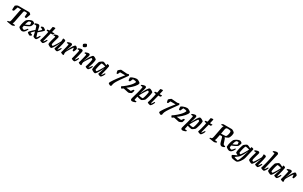

<svg xmlns="http://www.w3.org/2000/svg" viewBox="498 -3653 10576 6707"><g transform="rotate(30 5786.0 -300.0)"><path d="M332 0Q324 0 302.5 -2.5Q281 -5 252.5 -9Q224 -13 195.5 -18Q167 -23 145.5 -27.5Q124 -32 116 -35Q118 -45 123.5 -53Q129 -61 132 -65L166 -69Q195 -72 209 -92Q223 -112 235 -171L315 -581Q319 -605 326 -620.5Q333 -636 338 -642H194L138 -478Q128 -474 109 -470Q90 -466 70 -466Q67 -491 67 -538.5Q67 -586 75 -646Q92 -663 120 -680Q148 -697 171 -704H631Q651 -696 671 -679Q691 -662 700 -646Q685 -589 666.5 -541Q648 -493 635 -466Q613 -466 596 -470Q579 -474 571 -478L578 -637Q565 -640 542 -643.5Q519 -647 492 -647Q464 -647 452.5 -632Q441 -617 436 -588L349 -143Q343 -118 334 -100Q325 -82 317 -75L420 -63Q422 -59 423 -51.5Q424 -44 422 -35Q405 -21 377.5 -10.5Q350 0 332 0Z M729 0Q718 0 698 -7Q678 -14 655.5 -26Q633 -38 614.5 -53Q596 -68 587 -84Q587 -128 595.5 -175.5Q604 -223 616.5 -266.5Q629 -310 642.5 -343.5Q656 -377 667 -394Q676 -405 698 -422.5Q720 -440 750 -458Q780 -476 814.5 -488Q849 -500 883 -500Q899 -500 920 -489Q941 -478 957 -464Q973 -450 974 -441Q970 -408 955.5 -372Q941 -336 928 -317Q911 -297 873.5 -275Q836 -253 790 -232.5Q744 -212 701 -197Q696 -168 693.5 -148Q691 -128 691 -114Q696 -105 712.5 -95Q729 -85 746.5 -79Q764 -73 773 -73Q781 -73 797 -87.5Q813 -102 830 -122Q847 -142 860.5 -158.5Q874 -175 877 -180Q886 -180 895 -174Q904 -168 906 -163Q892 -130 868 -92Q844 -54 810 -27Q776 0 729 0ZM712 -255Q759 -272 802.5 -292.5Q846 -313 872 -332Q872 -338 873.5 -346.5Q875 -355 875 -362Q875 -397 867 -426Q860 -428 852.5 -428.5Q845 -429 838 -429Q807 -429 776 -416Q753 -384 737.5 -341.5Q722 -299 712 -255Z M1047 0Q1038 0 1020 -9Q1002 -18 982.5 -30.5Q963 -43 950 -55Q937 -67 937 -73Q936 -90 963.5 -122Q991 -154 1034.5 -193.5Q1078 -233 1126 -273L1090 -385Q1081 -411 1073.5 -417.5Q1066 -424 1038 -424H987Q986 -435 988.5 -446.5Q991 -458 993 -464Q1006 -471 1028 -479.5Q1050 -488 1073 -494Q1096 -500 1109 -500Q1135 -500 1153.5 -487Q1172 -474 1180 -439L1214 -285Q1240 -307 1266 -331Q1292 -355 1309.5 -373Q1327 -391 1327 -396Q1326 -401 1315 -409Q1304 -417 1288 -425Q1272 -433 1257.5 -438.5Q1243 -444 1237 -446Q1236 -455 1237.5 -462.5Q1239 -470 1241 -474Q1248 -479 1262 -485Q1276 -491 1290 -495.5Q1304 -500 1312 -500Q1321 -500 1339 -491Q1357 -482 1376 -469.5Q1395 -457 1408.5 -445Q1422 -433 1422 -428Q1423 -415 1404.5 -393.5Q1386 -372 1355.5 -344.5Q1325 -317 1291 -289Q1257 -261 1227 -235L1281 -71L1291 -66Q1300 -74 1314.5 -94.5Q1329 -115 1343.5 -138Q1358 -161 1368 -177Q1377 -177 1385.5 -172.5Q1394 -168 1397 -163Q1393 -142 1381.5 -114.5Q1370 -87 1354 -60.5Q1338 -34 1320.5 -17Q1303 0 1288 0Q1266 0 1241 -8Q1216 -16 1198 -27.5Q1180 -39 1177 -50L1139 -223Q1112 -199 1086 -173.5Q1060 -148 1043 -128.5Q1026 -109 1027 -102Q1027 -98 1039.5 -92.5Q1052 -87 1070 -81.5Q1088 -76 1105 -72Q1108 -66 1110.5 -59Q1113 -52 1115 -47Q1107 -38 1093.5 -27Q1080 -16 1067.5 -8Q1055 0 1047 0Z M1562 0Q1540 0 1514.5 -8.5Q1489 -17 1469.5 -27.5Q1450 -38 1448 -45Q1472 -118 1492.5 -192Q1513 -266 1527.5 -330Q1542 -394 1548 -437L1474 -449Q1474 -464 1476 -475.5Q1478 -487 1481 -493L1546 -501Q1557 -503 1561.5 -507.5Q1566 -512 1568 -524L1594 -666Q1606 -672 1633 -676.5Q1660 -681 1687 -681L1701 -663L1663 -500H1757L1766 -487Q1759 -471 1745.5 -455Q1732 -439 1723 -433L1650 -436L1558 -73L1569 -66Q1579 -76 1593.5 -96Q1608 -116 1623 -138.5Q1638 -161 1648 -177Q1657 -177 1665.5 -172.5Q1674 -168 1677 -163Q1671 -142 1658.5 -114.5Q1646 -87 1629 -60.5Q1612 -34 1594.5 -17Q1577 0 1562 0Z M1903 0Q1887 0 1864.5 -9Q1842 -18 1819 -31Q1796 -44 1780.5 -56.5Q1765 -69 1763 -75Q1763 -105 1771 -145.5Q1779 -186 1790.5 -228.5Q1802 -271 1813.5 -309Q1825 -347 1833 -373.5Q1841 -400 1841 -407Q1841 -424 1813 -424H1761Q1761 -435 1763.5 -446.5Q1766 -458 1769 -464Q1782 -471 1806 -479.5Q1830 -488 1854 -494Q1878 -500 1892 -500Q1916 -500 1933 -487.5Q1950 -475 1950 -453Q1950 -440 1941.5 -410Q1933 -380 1921.5 -341Q1910 -302 1898 -260.5Q1886 -219 1878 -182Q1870 -145 1870 -121Q1879 -109 1895.5 -99Q1912 -89 1921 -89Q1926 -88 1942.5 -110.5Q1959 -133 1982 -168Q2005 -203 2029 -243Q2053 -283 2073 -319.5Q2093 -356 2105 -379Q2108 -404 2109.5 -439Q2111 -474 2111 -500Q2171 -500 2194.5 -487.5Q2218 -475 2218 -449Q2218 -423 2195.5 -324.5Q2173 -226 2131 -73L2141 -66Q2151 -76 2165 -96Q2179 -116 2193.5 -138.5Q2208 -161 2218 -177Q2227 -177 2235.5 -172.5Q2244 -168 2247 -163Q2241 -142 2229 -114.5Q2217 -87 2200.5 -60.5Q2184 -34 2167 -17Q2150 0 2135 0Q2113 0 2088 -8.5Q2063 -17 2044.5 -27.5Q2026 -38 2024 -45L2075 -206Q2085 -235 2094.5 -262Q2104 -289 2110 -301L2105 -304Q2088 -270 2067 -229Q2046 -188 2023.5 -147.5Q2001 -107 1978.5 -73.5Q1956 -40 1936.5 -20Q1917 0 1903 0Z M2394 0Q2380 0 2356.5 -8.5Q2333 -17 2313.5 -27.5Q2294 -38 2291 -45Q2299 -69 2310.5 -110.5Q2322 -152 2334.5 -201Q2347 -250 2358 -296Q2367 -331 2373 -363Q2379 -395 2379 -404Q2379 -415 2372.5 -419.5Q2366 -424 2350 -424H2299Q2299 -435 2302 -446.5Q2305 -458 2307 -464Q2321 -471 2345 -479.5Q2369 -488 2393 -494Q2417 -500 2430 -500Q2456 -500 2473 -487.5Q2490 -475 2490 -449Q2490 -439 2483.5 -413.5Q2477 -388 2466.5 -355.5Q2456 -323 2445 -290.5Q2434 -258 2424.5 -233.5Q2415 -209 2410 -199L2414 -196Q2430 -230 2450.5 -271Q2471 -312 2493.5 -352.5Q2516 -393 2539 -426.5Q2562 -460 2583.5 -480Q2605 -500 2623 -500Q2639 -500 2658 -485Q2677 -470 2691.5 -452.5Q2706 -435 2707 -426Q2701 -383 2686.5 -348Q2672 -313 2658 -288Q2638 -288 2625.5 -291.5Q2613 -295 2608 -299Q2607 -317 2605.5 -338Q2604 -359 2602 -377.5Q2600 -396 2597 -405Q2591 -404 2575.5 -384.5Q2560 -365 2539.5 -333.5Q2519 -302 2496.5 -265.5Q2474 -229 2454 -193.5Q2434 -158 2421 -131Q2417 -117 2414.5 -101Q2412 -85 2412 -67Q2412 -41 2420 -15Q2410 -4 2394 0Z M2836 0Q2813 0 2788 -8.5Q2763 -17 2745 -27.5Q2727 -38 2725 -45Q2729 -59 2738.5 -95Q2748 -131 2759.5 -177.5Q2771 -224 2782 -271Q2793 -318 2800 -354Q2807 -390 2807 -404Q2807 -415 2801 -419.5Q2795 -424 2778 -424H2728Q2728 -435 2730.5 -446.5Q2733 -458 2736 -464Q2749 -471 2772.5 -479.5Q2796 -488 2819 -494Q2842 -500 2855 -500Q2883 -500 2901 -487.5Q2919 -475 2919 -449Q2919 -432 2910.5 -389Q2902 -346 2883 -269Q2864 -192 2832 -73L2842 -66Q2852 -76 2866 -96Q2880 -116 2894.5 -138.5Q2909 -161 2919 -177Q2928 -177 2936.5 -172.5Q2945 -168 2948 -163Q2942 -142 2930 -114.5Q2918 -87 2901.5 -60.5Q2885 -34 2868 -17Q2851 0 2836 0ZM2867 -591Q2857 -591 2844 -605.5Q2831 -620 2822 -639.5Q2813 -659 2813 -673Q2813 -683 2825.5 -695.5Q2838 -708 2856 -719Q2874 -730 2891.5 -737.5Q2909 -745 2918 -745Q2929 -745 2940.5 -730Q2952 -715 2960.5 -695.5Q2969 -676 2969 -662Q2969 -651 2957 -639Q2945 -627 2928 -616Q2911 -605 2894 -598Q2877 -591 2867 -591Z M3107 0Q3093 0 3069.5 -8.5Q3046 -17 3026.5 -27.5Q3007 -38 3004 -45Q3012 -69 3023.5 -110.5Q3035 -152 3047.5 -201Q3060 -250 3071 -296Q3080 -331 3086 -363Q3092 -395 3092 -404Q3092 -415 3085.5 -419.5Q3079 -424 3063 -424H3012Q3012 -435 3015 -446.5Q3018 -458 3020 -464Q3034 -471 3058 -479.5Q3082 -488 3106 -494Q3130 -500 3143 -500Q3169 -500 3186 -487.5Q3203 -475 3203 -449Q3203 -439 3196.5 -413.5Q3190 -388 3179.5 -355.5Q3169 -323 3158 -290.5Q3147 -258 3137.5 -233.5Q3128 -209 3123 -199L3127 -195Q3143 -230 3164.5 -270.5Q3186 -311 3209 -351.5Q3232 -392 3255.5 -425.5Q3279 -459 3301 -479.5Q3323 -500 3340 -500Q3355 -500 3376.5 -491Q3398 -482 3419 -469Q3440 -456 3454.5 -443.5Q3469 -431 3470 -425Q3470 -388 3462 -343.5Q3454 -299 3441.5 -253.5Q3429 -208 3416.5 -169.5Q3404 -131 3395 -105Q3386 -79 3384 -73L3395 -66Q3405 -76 3420 -96Q3435 -116 3450 -138.5Q3465 -161 3475 -177Q3484 -177 3493 -172.5Q3502 -168 3504 -163Q3499 -142 3486 -114.5Q3473 -87 3456 -60.5Q3439 -34 3421.5 -17Q3404 0 3389 0Q3366 0 3342 -8Q3318 -16 3301 -27.5Q3284 -39 3281 -47Q3286 -58 3297.5 -93Q3309 -128 3323 -176Q3337 -224 3348 -275Q3359 -326 3363 -371Q3354 -384 3338 -394.5Q3322 -405 3315 -405Q3311 -405 3295.5 -385.5Q3280 -366 3258 -334Q3236 -302 3212.5 -265Q3189 -228 3168 -192.5Q3147 -157 3133 -130Q3125 -101 3125 -69Q3125 -43 3133 -15Q3123 -4 3107 0Z M3671 0Q3655 0 3631.5 -9Q3608 -18 3584.5 -31Q3561 -44 3544.5 -56.5Q3528 -69 3526 -75Q3527 -112 3535 -156Q3543 -200 3553.5 -243.5Q3564 -287 3575 -324.5Q3586 -362 3594.5 -386Q3603 -410 3606 -414Q3611 -421 3628 -435Q3645 -449 3666 -464Q3687 -479 3706 -489.5Q3725 -500 3734 -500Q3762 -500 3804.5 -481.5Q3847 -463 3889 -440L3892 -500Q3944 -500 3965 -487.5Q3986 -475 3986 -449Q3986 -423 3962 -324.5Q3938 -226 3899 -73L3910 -66Q3920 -76 3934 -96Q3948 -116 3962 -138.5Q3976 -161 3986 -177Q3995 -177 4004 -172.5Q4013 -168 4015 -163Q4010 -142 3997 -114.5Q3984 -87 3967 -60.5Q3950 -34 3932 -17Q3914 0 3898 0Q3877 0 3853.5 -8.5Q3830 -17 3812.5 -27.5Q3795 -38 3792 -45L3844 -206Q3853 -235 3863 -262Q3873 -289 3878 -301L3873 -304Q3857 -270 3836 -229Q3815 -188 3792 -147.5Q3769 -107 3747 -73.5Q3725 -40 3705 -20Q3685 0 3671 0ZM3689 -89Q3694 -88 3711.5 -111.5Q3729 -135 3752.5 -172Q3776 -209 3800 -250Q3824 -291 3844 -327.5Q3864 -364 3874 -386Q3779 -415 3716 -418Q3706 -406 3695 -376Q3684 -346 3674 -308Q3664 -270 3656 -231.5Q3648 -193 3643.5 -163Q3639 -133 3639 -121Q3648 -109 3664.5 -99Q3681 -89 3689 -89Z M4364 109Q4348 105 4327.5 95.5Q4307 86 4290.5 73.5Q4274 61 4271 51Q4276 26 4300.5 -17Q4325 -60 4361 -112.5Q4397 -165 4438.5 -220.5Q4480 -276 4519.5 -326.5Q4559 -377 4589.5 -414.5Q4620 -452 4634 -469H4425L4385 -380Q4381 -377 4369 -374Q4357 -371 4340 -371Q4335 -384 4329 -405Q4323 -426 4319 -447.5Q4315 -469 4315 -484Q4325 -496 4343 -512.5Q4361 -529 4381 -544Q4401 -559 4416 -565Q4421 -565 4444 -563.5Q4467 -562 4499 -559.5Q4531 -557 4564 -554.5Q4597 -552 4623 -550Q4649 -548 4660 -548Q4664 -549 4678.5 -553Q4693 -557 4708.5 -561Q4724 -565 4728 -565Q4736 -559 4743.5 -546Q4751 -533 4751 -516L4612 -322Q4562 -251 4526 -198.5Q4490 -146 4466.5 -106Q4443 -66 4428.5 -32.5Q4414 1 4408 36Q4404 58 4404 77Q4396 87 4384.5 96Q4373 105 4364 109Z M4747 0Q4740 0 4729.5 -12Q4719 -24 4711.5 -40Q4704 -56 4704 -69Q4729 -82 4771.5 -112.5Q4814 -143 4863 -185.5Q4912 -228 4958.5 -275.5Q5005 -323 5037.5 -370Q5070 -417 5079 -456Q5060 -470 5027 -477.5Q4994 -485 4935 -485L4885 -370Q4880 -367 4866.5 -364Q4853 -361 4835 -361Q4823 -375 4818 -410.5Q4813 -446 4813 -484Q4843 -510 4885.5 -528Q4928 -546 4972.5 -555.5Q5017 -565 5053 -565Q5070 -565 5095 -555Q5120 -545 5145 -530Q5170 -515 5187 -500Q5204 -485 5204 -474Q5204 -441 5181 -401.5Q5158 -362 5121 -320Q5084 -278 5041 -238.5Q4998 -199 4956.5 -166.5Q4915 -134 4885 -114L5074 -94L5136 -178Q5154 -178 5166.5 -174Q5179 -170 5183 -165Q5177 -135 5166 -102Q5155 -69 5146 -49Q5134 -40 5112 -28.5Q5090 -17 5068 -8.5Q5046 0 5031 0Q5021 0 4991.5 -6.5Q4962 -13 4926 -21Q4890 -29 4858 -35.5Q4826 -42 4811 -42Q4803 -36 4790 -26Q4777 -16 4764.5 -8Q4752 0 4747 0Z M5293 200Q5266 200 5247 184Q5228 168 5228 142Q5228 130 5239.5 88Q5251 46 5268.5 -14.5Q5286 -75 5305 -142Q5314 -177 5324.5 -219Q5335 -261 5343.5 -300Q5352 -339 5357.5 -367.5Q5363 -396 5363 -404Q5363 -415 5357 -419.5Q5351 -424 5334 -424H5282Q5282 -435 5285 -446.5Q5288 -458 5290 -464Q5304 -471 5328 -479.5Q5352 -488 5376 -494Q5400 -500 5413 -500Q5439 -500 5456 -487.5Q5473 -475 5473 -449Q5473 -434 5465 -402Q5457 -370 5445.5 -333Q5434 -296 5423 -263Q5412 -230 5406 -213L5413 -208Q5433 -252 5459.5 -302Q5486 -352 5513.5 -397.5Q5541 -443 5567.5 -471.5Q5594 -500 5616 -500Q5631 -500 5653 -491Q5675 -482 5697 -469Q5719 -456 5734.5 -443.5Q5750 -431 5751 -425Q5751 -388 5743.5 -344Q5736 -300 5724.5 -256.5Q5713 -213 5701 -175.5Q5689 -138 5679.5 -114Q5670 -90 5667 -86Q5662 -79 5645.5 -65Q5629 -51 5608.5 -36Q5588 -21 5570 -10.5Q5552 0 5543 0Q5511 0 5463.5 -10.5Q5416 -21 5374 -36L5347 88Q5343 108 5351 115Q5359 122 5372 122H5431Q5431 133 5428.5 144.5Q5426 156 5425 162Q5412 169 5388 178Q5364 187 5337.5 193.5Q5311 200 5293 200ZM5562 -79Q5572 -90 5583 -119.5Q5594 -149 5604 -186.5Q5614 -224 5622 -262Q5630 -300 5634.5 -329.5Q5639 -359 5639 -371Q5632 -384 5615 -394.5Q5598 -405 5589 -405Q5585 -405 5570.5 -385.5Q5556 -366 5535.5 -335Q5515 -304 5493 -268Q5471 -232 5451 -197.5Q5431 -163 5418 -136.5Q5405 -110 5403 -99Q5450 -85 5490.5 -82Q5531 -79 5562 -79Z M5902 0Q5880 0 5854.5 -8.5Q5829 -17 5809.5 -27.5Q5790 -38 5788 -45Q5812 -118 5832.5 -192Q5853 -266 5867.5 -330Q5882 -394 5888 -437L5814 -449Q5814 -464 5816 -475.5Q5818 -487 5821 -493L5886 -501Q5897 -503 5901.5 -507.5Q5906 -512 5908 -524L5934 -666Q5946 -672 5973 -676.5Q6000 -681 6027 -681L6041 -663L6003 -500H6097L6106 -487Q6099 -471 6085.5 -455Q6072 -439 6063 -433L5990 -436L5898 -73L5909 -66Q5919 -76 5933.5 -96Q5948 -116 5963 -138.5Q5978 -161 5988 -177Q5997 -177 6005.5 -172.5Q6014 -168 6017 -163Q6011 -142 5998.5 -114.5Q5986 -87 5969 -60.5Q5952 -34 5934.5 -17Q5917 0 5902 0Z M6396 109Q6380 105 6359.5 95.5Q6339 86 6322.5 73.5Q6306 61 6303 51Q6308 26 6332.5 -17Q6357 -60 6393 -112.5Q6429 -165 6470.5 -220.5Q6512 -276 6551.5 -326.5Q6591 -377 6621.5 -414.5Q6652 -452 6666 -469H6457L6417 -380Q6413 -377 6401 -374Q6389 -371 6372 -371Q6367 -384 6361 -405Q6355 -426 6351 -447.5Q6347 -469 6347 -484Q6357 -496 6375 -512.5Q6393 -529 6413 -544Q6433 -559 6448 -565Q6453 -565 6476 -563.5Q6499 -562 6531 -559.5Q6563 -557 6596 -554.5Q6629 -552 6655 -550Q6681 -548 6692 -548Q6696 -549 6710.5 -553Q6725 -557 6740.5 -561Q6756 -565 6760 -565Q6768 -559 6775.5 -546Q6783 -533 6783 -516L6644 -322Q6594 -251 6558 -198.5Q6522 -146 6498.5 -106Q6475 -66 6460.5 -32.5Q6446 1 6440 36Q6436 58 6436 77Q6428 87 6416.5 96Q6405 105 6396 109Z M6779 0Q6772 0 6761.5 -12Q6751 -24 6743.5 -40Q6736 -56 6736 -69Q6761 -82 6803.5 -112.5Q6846 -143 6895 -185.5Q6944 -228 6990.5 -275.5Q7037 -323 7069.5 -370Q7102 -417 7111 -456Q7092 -470 7059 -477.5Q7026 -485 6967 -485L6917 -370Q6912 -367 6898.5 -364Q6885 -361 6867 -361Q6855 -375 6850 -410.5Q6845 -446 6845 -484Q6875 -510 6917.5 -528Q6960 -546 7004.5 -555.5Q7049 -565 7085 -565Q7102 -565 7127 -555Q7152 -545 7177 -530Q7202 -515 7219 -500Q7236 -485 7236 -474Q7236 -441 7213 -401.5Q7190 -362 7153 -320Q7116 -278 7073 -238.5Q7030 -199 6988.5 -166.5Q6947 -134 6917 -114L7106 -94L7168 -178Q7186 -178 7198.5 -174Q7211 -170 7215 -165Q7209 -135 7198 -102Q7187 -69 7178 -49Q7166 -40 7144 -28.5Q7122 -17 7100 -8.5Q7078 0 7063 0Q7053 0 7023.5 -6.5Q6994 -13 6958 -21Q6922 -29 6890 -35.5Q6858 -42 6843 -42Q6835 -36 6822 -26Q6809 -16 6796.5 -8Q6784 0 6779 0Z M7325 200Q7298 200 7279 184Q7260 168 7260 142Q7260 130 7271.5 88Q7283 46 7300.5 -14.5Q7318 -75 7337 -142Q7346 -177 7356.5 -219Q7367 -261 7375.5 -300Q7384 -339 7389.5 -367.5Q7395 -396 7395 -404Q7395 -415 7389 -419.5Q7383 -424 7366 -424H7314Q7314 -435 7317 -446.5Q7320 -458 7322 -464Q7336 -471 7360 -479.5Q7384 -488 7408 -494Q7432 -500 7445 -500Q7471 -500 7488 -487.5Q7505 -475 7505 -449Q7505 -434 7497 -402Q7489 -370 7477.5 -333Q7466 -296 7455 -263Q7444 -230 7438 -213L7445 -208Q7465 -252 7491.5 -302Q7518 -352 7545.5 -397.5Q7573 -443 7599.5 -471.5Q7626 -500 7648 -500Q7663 -500 7685 -491Q7707 -482 7729 -469Q7751 -456 7766.5 -443.5Q7782 -431 7783 -425Q7783 -388 7775.5 -344Q7768 -300 7756.5 -256.5Q7745 -213 7733 -175.5Q7721 -138 7711.5 -114Q7702 -90 7699 -86Q7694 -79 7677.5 -65Q7661 -51 7640.5 -36Q7620 -21 7602 -10.5Q7584 0 7575 0Q7543 0 7495.5 -10.5Q7448 -21 7406 -36L7379 88Q7375 108 7383 115Q7391 122 7404 122H7463Q7463 133 7460.5 144.5Q7458 156 7457 162Q7444 169 7420 178Q7396 187 7369.5 193.5Q7343 200 7325 200ZM7594 -79Q7604 -90 7615 -119.5Q7626 -149 7636 -186.5Q7646 -224 7654 -262Q7662 -300 7666.5 -329.5Q7671 -359 7671 -371Q7664 -384 7647 -394.5Q7630 -405 7621 -405Q7617 -405 7602.5 -385.5Q7588 -366 7567.5 -335Q7547 -304 7525 -268Q7503 -232 7483 -197.5Q7463 -163 7450 -136.5Q7437 -110 7435 -99Q7482 -85 7522.5 -82Q7563 -79 7594 -79Z M7934 0Q7912 0 7886.5 -8.5Q7861 -17 7841.5 -27.5Q7822 -38 7820 -45Q7844 -118 7864.5 -192Q7885 -266 7899.5 -330Q7914 -394 7920 -437L7846 -449Q7846 -464 7848 -475.5Q7850 -487 7853 -493L7918 -501Q7929 -503 7933.5 -507.5Q7938 -512 7940 -524L7966 -666Q7978 -672 8005 -676.5Q8032 -681 8059 -681L8073 -663L8035 -500H8129L8138 -487Q8131 -471 8117.5 -455Q8104 -439 8095 -433L8022 -436L7930 -73L7941 -66Q7951 -76 7965.5 -96Q7980 -116 7995 -138.5Q8010 -161 8020 -177Q8029 -177 8037.5 -172.5Q8046 -168 8049 -163Q8043 -142 8030.5 -114.5Q8018 -87 8001 -60.5Q7984 -34 7966.5 -17Q7949 0 7934 0Z M8487 0Q8480 0 8459 -2.5Q8438 -5 8410.5 -9Q8383 -13 8355 -18Q8327 -23 8306 -27.5Q8285 -32 8277 -35Q8279 -44 8284 -52.5Q8289 -61 8293 -65L8323 -69Q8342 -71 8354 -79.5Q8366 -88 8374.5 -109.5Q8383 -131 8391 -171L8467 -565Q8473 -596 8483 -618Q8493 -640 8501 -645H8407Q8404 -648 8401.5 -655Q8399 -662 8400 -671Q8407 -678 8420.5 -685.5Q8434 -693 8447.5 -698.5Q8461 -704 8467 -704H8803Q8837 -694 8870 -671.5Q8903 -649 8919 -625Q8924 -611 8924 -591Q8924 -556 8914 -516Q8904 -476 8888 -442Q8872 -408 8854 -391Q8834 -375 8796.5 -358.5Q8759 -342 8726 -333L8725 -328Q8739 -317 8748 -300.5Q8757 -284 8765 -255L8797 -159Q8811 -109 8827 -91Q8843 -73 8872 -73H8891Q8895 -67 8898.5 -57.5Q8902 -48 8902 -37Q8880 -20 8851 -10Q8822 0 8801 0Q8760 0 8732 -28.5Q8704 -57 8688 -120L8647 -274Q8643 -291 8635.5 -303Q8628 -315 8607 -315H8539L8504 -143Q8499 -118 8490 -100Q8481 -82 8474 -75L8574 -63Q8575 -60 8577.5 -52Q8580 -44 8579 -35Q8562 -21 8534 -10.5Q8506 0 8487 0ZM8551 -377Q8605 -377 8657.5 -380Q8710 -383 8746 -389Q8763 -410 8775.5 -441.5Q8788 -473 8795.5 -507.5Q8803 -542 8803 -572Q8803 -606 8790 -625Q8777 -631 8755 -635Q8733 -639 8709.5 -641.5Q8686 -644 8668 -644Q8623 -644 8607 -622Q8591 -600 8585 -566Z M9095 0Q9084 0 9064 -7Q9044 -14 9021.5 -26Q8999 -38 8980.5 -53Q8962 -68 8953 -84Q8953 -128 8961.5 -175.5Q8970 -223 8982.5 -266.5Q8995 -310 9008.5 -343.5Q9022 -377 9033 -394Q9042 -405 9064 -422.5Q9086 -440 9116 -458Q9146 -476 9180.5 -488Q9215 -500 9249 -500Q9265 -500 9286 -489Q9307 -478 9323 -464Q9339 -450 9340 -441Q9336 -408 9321.5 -372Q9307 -336 9294 -317Q9277 -297 9239.5 -275Q9202 -253 9156 -232.5Q9110 -212 9067 -197Q9062 -168 9059.5 -148Q9057 -128 9057 -114Q9062 -105 9078.5 -95Q9095 -85 9112.5 -79Q9130 -73 9139 -73Q9147 -73 9163 -87.5Q9179 -102 9196 -122Q9213 -142 9226.5 -158.5Q9240 -175 9243 -180Q9252 -180 9261 -174Q9270 -168 9272 -163Q9258 -130 9234 -92Q9210 -54 9176 -27Q9142 0 9095 0ZM9078 -255Q9125 -272 9168.5 -292.5Q9212 -313 9238 -332Q9238 -338 9239.5 -346.5Q9241 -355 9241 -362Q9241 -397 9233 -426Q9226 -428 9218.5 -428.5Q9211 -429 9204 -429Q9173 -429 9142 -416Q9119 -384 9103.5 -341.5Q9088 -299 9078 -255Z M9489 200Q9472 200 9438 196Q9404 192 9368 185.5Q9332 179 9309 171Q9279 148 9265 123.5Q9251 99 9249 85Q9252 75 9281.5 59.5Q9311 44 9352 25.5Q9393 7 9432 -11Q9412 -19 9390.5 -31.5Q9369 -44 9353.5 -56Q9338 -68 9337 -75Q9337 -112 9344 -156Q9351 -200 9362 -243.5Q9373 -287 9384.5 -324.5Q9396 -362 9405 -386Q9414 -410 9417 -414Q9422 -421 9438 -435Q9454 -449 9474 -464Q9494 -479 9512.5 -489.5Q9531 -500 9540 -500Q9567 -500 9609.5 -481.5Q9652 -463 9694 -440L9704 -500Q9712 -500 9728 -499.5Q9744 -499 9760.5 -495Q9777 -491 9788.5 -483Q9800 -475 9800 -460Q9800 -454 9799 -448L9714 -83Q9703 -35 9677.5 14.5Q9652 64 9619.5 106Q9587 148 9552.5 174Q9518 200 9489 200ZM9495 -89Q9500 -88 9517 -111.5Q9534 -135 9557.5 -172Q9581 -209 9605.5 -250Q9630 -291 9649.5 -327.5Q9669 -364 9679 -386Q9584 -415 9522 -418Q9511 -406 9500.5 -376Q9490 -346 9479.5 -308Q9469 -270 9461 -231.5Q9453 -193 9448.5 -163Q9444 -133 9444 -121Q9453 -109 9469.5 -99Q9486 -89 9495 -89ZM9520 135Q9540 112 9560.5 69.5Q9581 27 9603 -45L9659 -233Q9666 -257 9673 -276Q9680 -295 9684 -301L9679 -304Q9659 -262 9632.5 -211Q9606 -160 9577.5 -112Q9549 -64 9522 -31Q9506 -11 9475.5 12.5Q9445 36 9414.5 57Q9384 78 9366 91Q9378 100 9405.5 110Q9433 120 9465 127Q9497 134 9520 135Z M9996 0Q9980 0 9957.5 -9Q9935 -18 9912 -31Q9889 -44 9873.5 -56.5Q9858 -69 9856 -75Q9856 -105 9864 -145.5Q9872 -186 9883.5 -228.5Q9895 -271 9906.5 -309Q9918 -347 9926 -373.5Q9934 -400 9934 -407Q9934 -424 9906 -424H9854Q9854 -435 9856.5 -446.5Q9859 -458 9862 -464Q9875 -471 9899 -479.5Q9923 -488 9947 -494Q9971 -500 9985 -500Q10009 -500 10026 -487.5Q10043 -475 10043 -453Q10043 -440 10034.5 -410Q10026 -380 10014.5 -341Q10003 -302 9991 -260.5Q9979 -219 9971 -182Q9963 -145 9963 -121Q9972 -109 9988.5 -99Q10005 -89 10014 -89Q10019 -88 10035.5 -110.5Q10052 -133 10075 -168Q10098 -203 10122 -243Q10146 -283 10166 -319.5Q10186 -356 10198 -379Q10201 -404 10202.5 -439Q10204 -474 10204 -500Q10264 -500 10287.5 -487.5Q10311 -475 10311 -449Q10311 -423 10288.5 -324.5Q10266 -226 10224 -73L10234 -66Q10244 -76 10258 -96Q10272 -116 10286.5 -138.5Q10301 -161 10311 -177Q10320 -177 10328.5 -172.5Q10337 -168 10340 -163Q10334 -142 10322 -114.5Q10310 -87 10293.5 -60.5Q10277 -34 10260 -17Q10243 0 10228 0Q10206 0 10181 -8.5Q10156 -17 10137.5 -27.5Q10119 -38 10117 -45L10168 -206Q10178 -235 10187.5 -262Q10197 -289 10203 -301L10198 -304Q10181 -270 10160 -229Q10139 -188 10116.5 -147.5Q10094 -107 10071.5 -73.5Q10049 -40 10029.5 -20Q10010 0 9996 0Z M10480 0Q10456 0 10430.5 -8.5Q10405 -17 10385 -28Q10365 -39 10360 -46Q10366 -63 10378.5 -104.5Q10391 -146 10405.5 -198Q10420 -250 10432 -300Q10447 -359 10461 -424Q10475 -489 10486.5 -548Q10498 -607 10505 -649Q10512 -691 10512 -706Q10512 -724 10486 -724H10429Q10429 -735 10432 -746.5Q10435 -758 10437 -764Q10451 -771 10475 -779.5Q10499 -788 10524 -794Q10549 -800 10567 -800Q10594 -800 10612.5 -784Q10631 -768 10631 -742Q10631 -739 10626.5 -720Q10622 -701 10617 -679L10476 -73L10486 -66Q10496 -76 10511 -96Q10526 -116 10540.5 -138.5Q10555 -161 10565 -177Q10574 -177 10583 -172.5Q10592 -168 10594 -163Q10589 -142 10576 -114.5Q10563 -87 10546.5 -60.5Q10530 -34 10512.5 -17Q10495 0 10480 0Z M10767 0Q10751 0 10727.5 -9Q10704 -18 10680.5 -31Q10657 -44 10640.5 -56.5Q10624 -69 10622 -75Q10623 -112 10631 -156Q10639 -200 10649.5 -243.5Q10660 -287 10671 -324.5Q10682 -362 10690.5 -386Q10699 -410 10702 -414Q10707 -421 10724 -435Q10741 -449 10762 -464Q10783 -479 10802 -489.5Q10821 -500 10830 -500Q10858 -500 10900.5 -481.5Q10943 -463 10985 -440L10988 -500Q11040 -500 11061 -487.5Q11082 -475 11082 -449Q11082 -423 11058 -324.5Q11034 -226 10995 -73L11006 -66Q11016 -76 11030 -96Q11044 -116 11058 -138.5Q11072 -161 11082 -177Q11091 -177 11100 -172.5Q11109 -168 11111 -163Q11106 -142 11093 -114.5Q11080 -87 11063 -60.5Q11046 -34 11028 -17Q11010 0 10994 0Q10973 0 10949.5 -8.5Q10926 -17 10908.5 -27.5Q10891 -38 10888 -45L10940 -206Q10949 -235 10959 -262Q10969 -289 10974 -301L10969 -304Q10953 -270 10932 -229Q10911 -188 10888 -147.5Q10865 -107 10843 -73.5Q10821 -40 10801 -20Q10781 0 10767 0ZM10785 -89Q10790 -88 10807.5 -111.5Q10825 -135 10848.5 -172Q10872 -209 10896 -250Q10920 -291 10940 -327.5Q10960 -364 10970 -386Q10875 -415 10812 -418Q10802 -406 10791 -376Q10780 -346 10770 -308Q10760 -270 10752 -231.5Q10744 -193 10739.5 -163Q10735 -133 10735 -121Q10744 -109 10760.5 -99Q10777 -89 10785 -89Z M11259 0Q11245 0 11221.5 -8.5Q11198 -17 11178.5 -27.5Q11159 -38 11156 -45Q11164 -69 11175.5 -110.5Q11187 -152 11199.5 -201Q11212 -250 11223 -296Q11232 -331 11238 -363Q11244 -395 11244 -404Q11244 -415 11237.5 -419.5Q11231 -424 11215 -424H11164Q11164 -435 11167 -446.5Q11170 -458 11172 -464Q11186 -471 11210 -479.5Q11234 -488 11258 -494Q11282 -500 11295 -500Q11321 -500 11338 -487.5Q11355 -475 11355 -449Q11355 -439 11348.5 -413.5Q11342 -388 11331.5 -355.5Q11321 -323 11310 -290.5Q11299 -258 11289.5 -233.5Q11280 -209 11275 -199L11279 -196Q11295 -230 11315.5 -271Q11336 -312 11358.5 -352.5Q11381 -393 11404 -426.5Q11427 -460 11448.5 -480Q11470 -500 11488 -500Q11504 -500 11523 -485Q11542 -470 11556.5 -452.5Q11571 -435 11572 -426Q11566 -383 11551.5 -348Q11537 -313 11523 -288Q11503 -288 11490.5 -291.5Q11478 -295 11473 -299Q11472 -317 11470.5 -338Q11469 -359 11467 -377.5Q11465 -396 11462 -405Q11456 -404 11440.5 -384.5Q11425 -365 11404.5 -333.5Q11384 -302 11361.5 -265.5Q11339 -229 11319 -193.5Q11299 -158 11286 -131Q11282 -117 11279.5 -101Q11277 -85 11277 -67Q11277 -41 11285 -15Q11275 -4 11259 0Z"/></g></svg>

Font: Texturina 72pt 72pt Regular
Style: Bold Italic
Weight: 700
Italic angle: -11°
Designer: Guillermo Torres Carreño
Foundry: Omnibus-Type
Version: Version 1.002; ttfautohint (v1.8.3)